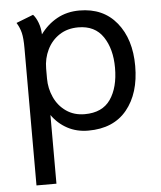

<svg xmlns="http://www.w3.org/2000/svg" viewBox="-52 -540 673 805"><g transform="rotate(-5 285.0 -137.5)"><path d="M69 -358Q69 -400 63.5 -422.5Q58 -445 45 -466L117 -494Q129 -481 137.5 -458.5Q146 -436 147 -409Q176 -449 217.5 -472Q259 -495 312 -495Q412 -495 468.5 -425.5Q525 -356 525 -243Q525 -128 468.5 -59Q412 10 306 10Q257 10 218 -11Q179 -32 153 -69V220H69ZM440 -243Q440 -322 405.5 -373.5Q371 -425 301 -425Q255 -425 221.5 -403Q188 -381 170 -344Q152 -307 152 -264V-222Q152 -181 169 -143.5Q186 -106 219 -83Q252 -60 297 -60Q371 -60 405.5 -110Q440 -160 440 -243Z"/></g></svg>

Font: Niramit
Style: Regular
Weight: 400
Version: Version 1.000; ttfautohint (v1.6)